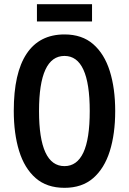

<svg xmlns="http://www.w3.org/2000/svg" viewBox="-20 -890 617 920"><path d="M532 -358Q532 -248 506 -165.5Q480 -83 426.5 -36.5Q373 10 289 10Q204 10 150.5 -37Q97 -84 71.5 -167Q46 -250 46 -359Q46 -540 107.5 -632.5Q169 -725 289 -725Q373 -725 426.5 -678.5Q480 -632 506 -549.5Q532 -467 532 -358ZM167 -358Q167 -94 289 -94Q349 -94 379.5 -159Q410 -224 410 -358Q410 -622 289 -622Q167 -622 167 -358ZM421 -870V-787H157V-870Z"/></svg>

Font: Noto Sans Thai ExtCond SemBd
Style: Regular
Weight: 600
Width: 2
Designer: Monotype Design Team
Foundry: Monotype Imaging Inc.
Version: Version 2.002; ttfautohint (v1.8.4.7-5d5b)